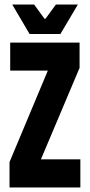

<svg xmlns="http://www.w3.org/2000/svg" viewBox="-20 -827 398 847"><path d="M334.5 -124V0H22V-112L191 -515.5H25V-639H331V-527.5L160.5 -124ZM110.5 -677 34 -807H130.5L176.5 -744H180.5L226.5 -807H323.5L246.5 -677Z"/></svg>

Font: Anek Latin Condensed
Style: Bold
Weight: 700
Width: 3
Designer: Yesha Goshar
Foundry: Ek Type
Version: Version 1.003